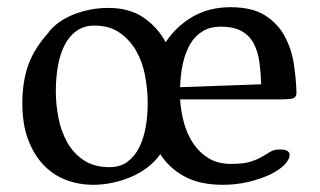

<svg xmlns="http://www.w3.org/2000/svg" viewBox="-20 -497 887 533"><path d="M42 -210Q42 -270 58.5 -316.5Q75 -363 116 -408H115Q141 -440 186 -457.5Q231 -475 281 -475Q339 -475 378 -448.5Q417 -422 440 -380Q470 -425 515.5 -451Q561 -477 620 -477Q680 -477 715.5 -454.5Q751 -432 770 -397Q789 -362 795.5 -320.5Q802 -279 803 -240Q803 -225 789.5 -223Q776 -221 760 -221H480Q482 -187 491 -155Q500 -123 517 -98Q534 -73 559.5 -57.5Q585 -42 621 -42Q657 -42 676.5 -48.5Q696 -55 708.5 -62.5Q721 -70 731 -76Q741 -82 758 -82Q773 -82 778.5 -77.5Q784 -73 784 -68Q784 -54 769 -39Q754 -24 728.5 -12Q703 0 669.5 8Q636 16 599 16Q534 16 491.5 -7.5Q449 -31 425 -69Q410 -48 389 -32Q368 -16 343 -5.5Q318 5 291.5 10.5Q265 16 239 16Q198 16 162 2Q126 -12 99.5 -40.5Q73 -69 57.5 -111Q42 -153 42 -210ZM135 -244Q135 -208 142 -171Q149 -134 166 -103Q183 -72 212 -52.5Q241 -33 284 -33Q314 -33 334 -48Q354 -63 366.5 -88Q379 -113 384.5 -144.5Q390 -176 390 -210Q390 -247 383 -285.5Q376 -324 358.5 -355Q341 -386 312.5 -406Q284 -426 242 -426Q214 -426 193.5 -412Q173 -398 160 -373Q147 -348 141 -315Q135 -282 135 -244ZM705 -263Q704 -296 700 -325Q696 -354 684.5 -376Q673 -398 651 -410.5Q629 -423 592 -423Q564 -423 543 -410.5Q522 -398 508.5 -375.5Q495 -353 488 -322Q481 -291 480 -255Z"/></svg>

Font: Asar
Style: Regular
Weight: 400
Designer: Eben Sorkin
Foundry: Eben Sorkin, Pria Ravichandran
Version: Version 1.003; ttfautohint (v1.3) -l 8 -r 50 -G 0 -x 0 -H 45